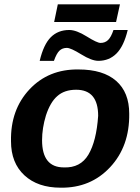

<svg xmlns="http://www.w3.org/2000/svg" viewBox="-20 -860 651 890"><path d="M579 -333Q581 -182 490.5 -85Q400 12 261 10Q155 10 93 -47.5Q31 -105 31 -205Q28 -351 116.5 -445.5Q205 -540 344 -538Q458 -538 518.5 -485Q579 -432 579 -333ZM435 -323Q435 -444 333 -444Q278 -444 245 -414Q213 -386 193 -325Q175 -266 175 -210Q175 -84 276 -84Q353 -81 390 -143.5Q427 -206 435 -323ZM436 -578Q405 -578 356.5 -608Q308 -638 290 -638Q269 -638 255.5 -625Q242 -612 230 -578H164Q182 -654 215.5 -687.5Q249 -721 301 -721Q334 -721 382 -691Q430 -661 446 -661Q467 -661 481 -674.5Q495 -688 506 -721H572Q554 -646 520 -612Q486 -578 436 -578ZM536 -840 518 -758H231L248 -840Z"/></svg>

Font: Libra Sans
Style: Bold Italic
Weight: 700
Italic angle: -12°
Foundry: Context Ltd
Version: Version 1.002